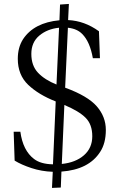

<svg xmlns="http://www.w3.org/2000/svg" viewBox="-20 -838 597 954"><path d="M47.9 -183.6H81.1Q93.8 -89.8 149.4 -47.9Q182.6 -22.5 243.2 -21.5L256.8 -334Q171.9 -367.2 120.1 -416.5Q68.4 -465.8 68.4 -545.9Q68.4 -602.5 94.7 -643.6Q149.4 -725.6 275.4 -737.3L278.3 -815.4L322.3 -818.4L318.4 -738.3Q400.4 -734.4 471.7 -682.6L476.6 -548.8H441.4Q426.8 -630.9 388.7 -668.9Q363.3 -695.3 317.4 -700.2L303.7 -402.3Q416 -361.3 460.9 -309.6Q505.9 -257.8 505.9 -192.4Q505.9 -126 477.5 -83Q420.9 4.9 285.2 14.6L282.2 93.8L238.3 95.7L242.2 15.6Q186.5 13.7 136.2 -2.9Q85.9 -19.5 52.7 -40ZM135.7 -570.3Q135.7 -511.7 168.9 -476.6Q202.1 -441.4 260.7 -418L273.4 -700.2Q214.8 -694.3 175.3 -661.1Q135.7 -627.9 135.7 -570.3ZM287.1 -23.4Q355.5 -30.3 397 -66.4Q438.5 -102.5 438.5 -161.1Q438.5 -219.7 405.3 -252.9Q372.1 -286.1 299.8 -316.4Z"/></svg>

Font: GenEi Koburi Mincho v6
Style: Regular
Weight: 400
Designer: o_tamon (Modified)
Foundry: o_tamon / Adobe Systems Incorporated
Version: Version 6.1